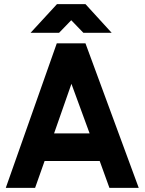

<svg xmlns="http://www.w3.org/2000/svg" viewBox="-20 -910 700 930"><path d="M128 -751H266L325 -812L384 -751H521L394 -890H256ZM242 -264 326 -504 414 -264ZM196 -130H463L510 0H652L394 -700H255L8 0H150Z"/></svg>

Font: Unageo
Style: Bold
Weight: 700
Designer: Richard Sepsi
Foundry: Richard Sepsi
Version: Version 2.000